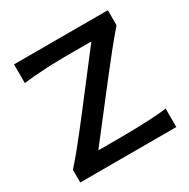

<svg xmlns="http://www.w3.org/2000/svg" viewBox="-160 -862 997 1011"><g transform="rotate(-30 338.5 -356.5)"><path d="M45 0V-77.5Q72 -107 105.8 -148Q139.5 -189 173.8 -233Q208 -277 237 -314.5L467 -614H322.5Q262 -614 194.2 -611Q126.5 -608 54 -599.5V-713H624.5V-621.5Q580.5 -571 537.5 -517.2Q494.5 -463.5 451.5 -408L212 -99H343Q385.5 -99 437.5 -100.2Q489.5 -101.5 540 -104.2Q590.5 -107 629 -112.5V0Z"/></g></svg>

Font: Commissioner Flair Medium
Style: Regular
Weight: 500
Designer: Kostas Bartsokas
Foundry: Kostas Bartsokas
Version: Version 1.000; ttfautohint (v1.8.3)